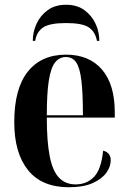

<svg xmlns="http://www.w3.org/2000/svg" viewBox="-20 -778 540 808"><path d="M270 10Q156 10 98 -62Q40 -134 40 -264Q40 -405 97 -476.5Q154 -548 258 -548Q355 -548 409 -485.5Q463 -423 463 -305V-283H177Q177 -181 189.5 -119Q202 -57 229 -29.5Q256 -2 298 -2Q345 -2 375.5 -33.5Q406 -65 414 -144Q446 -136 446 -103Q446 -77 427.5 -51Q409 -25 370 -7.5Q331 10 270 10ZM329 -293Q329 -386 322.5 -439.5Q316 -493 300.5 -515.5Q285 -538 257 -538Q230 -538 212 -515.5Q194 -493 185.5 -439.5Q177 -386 177 -293ZM118 -606Q118 -644 134 -678.5Q150 -713 181 -735.5Q212 -758 258 -758Q304 -758 335 -735.5Q366 -713 382 -678.5Q398 -644 398 -606H388Q381 -644 354 -662.5Q327 -681 258 -681Q189 -681 161.5 -662.5Q134 -644 128 -606Z"/></svg>

Font: Noto Serif Display Condensed
Style: Bold
Weight: 700
Width: 3
Designer: Monotype Design Team
Foundry: Monotype Imaging Inc.
Version: Version 2.009